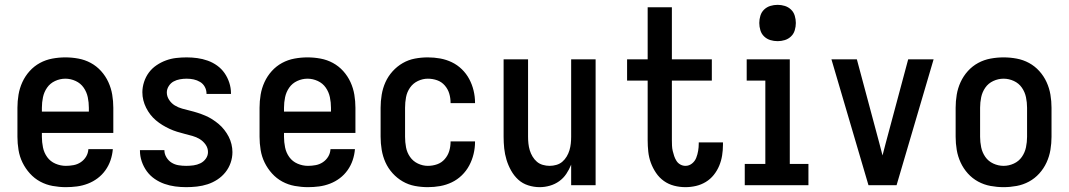

<svg xmlns="http://www.w3.org/2000/svg" viewBox="-20 -765 4415 793"><path d="M252 8Q225 8 197.5 3Q170 -2 146 -15Q122 -28 103.5 -48.5Q85 -69 73 -93.5Q61 -118 56.5 -145.5Q52 -173 52 -200V-320Q52 -347 56.5 -374Q61 -401 72.5 -426Q84 -451 102.5 -471.5Q121 -492 145 -505Q169 -518 196 -523Q223 -528 250 -528Q277 -528 304 -523Q331 -518 355 -505Q379 -492 397.5 -471.5Q416 -451 427.5 -426Q439 -401 443.5 -374Q448 -347 448 -320V-216H153V-200Q153 -178 157.5 -156Q162 -134 175 -116Q188 -98 209 -89Q230 -80 252 -80Q268 -80 284 -83Q300 -86 313.5 -95Q327 -104 335.5 -118Q344 -132 345 -149H446Q444 -125 436.5 -103Q429 -81 415.5 -62Q402 -43 383.5 -29Q365 -15 343 -6.5Q321 2 298 5Q275 8 252 8ZM347 -304V-320Q347 -342 342.5 -363.5Q338 -385 325.5 -403Q313 -421 292.5 -430.5Q272 -440 250 -440Q228 -440 207.5 -430.5Q187 -421 174.5 -403Q162 -385 157.5 -363.5Q153 -342 153 -320V-304Z M749 8Q726 8 703.5 5Q681 2 659.5 -5.5Q638 -13 619 -26Q600 -39 586.5 -57.5Q573 -76 565.5 -98Q558 -120 558 -143V-145H659V-144Q659 -129 667.5 -115Q676 -101 689 -93Q702 -85 717.5 -82.5Q733 -80 749 -80Q764 -80 779 -82Q794 -84 807.5 -90.5Q821 -97 830 -109.5Q839 -122 839 -137Q839 -154 829 -168Q819 -182 805 -190.5Q791 -199 775 -203.5Q759 -208 743 -212Q727 -216 711 -221Q695 -226 680 -233Q665 -240 651 -248.5Q637 -257 624 -268Q611 -279 601 -292Q591 -305 583.5 -320Q576 -335 572 -351Q568 -367 568 -384Q568 -405 575 -426.5Q582 -448 595 -465.5Q608 -483 626.5 -495.5Q645 -508 665.5 -515.5Q686 -523 707.5 -525.5Q729 -528 751 -528Q773 -528 795 -525Q817 -522 838 -514.5Q859 -507 877 -494Q895 -481 907.5 -463Q920 -445 927 -423.5Q934 -402 934 -380V-377H833V-378Q833 -393 826 -406Q819 -419 806.5 -426.5Q794 -434 780 -437Q766 -440 751 -440Q737 -440 723 -437.5Q709 -435 697 -428.5Q685 -422 677 -409.5Q669 -397 669 -383Q669 -367 678.5 -352.5Q688 -338 702 -329.5Q716 -321 732 -316.5Q748 -312 764.5 -308Q781 -304 796.5 -299Q812 -294 827.5 -287.5Q843 -281 857 -272Q871 -263 883.5 -252.5Q896 -242 906.5 -228.5Q917 -215 924.5 -200.5Q932 -186 936 -169.5Q940 -153 940 -137Q940 -114 932.5 -92.5Q925 -71 911 -53.5Q897 -36 878 -23.5Q859 -11 837.5 -4Q816 3 793.5 5.5Q771 8 749 8Z M1252 8Q1225 8 1197.5 3Q1170 -2 1146 -15Q1122 -28 1103.5 -48.5Q1085 -69 1073 -93.5Q1061 -118 1056.5 -145.5Q1052 -173 1052 -200V-320Q1052 -347 1056.5 -374Q1061 -401 1072.5 -426Q1084 -451 1102.5 -471.5Q1121 -492 1145 -505Q1169 -518 1196 -523Q1223 -528 1250 -528Q1277 -528 1304 -523Q1331 -518 1355 -505Q1379 -492 1397.5 -471.5Q1416 -451 1427.5 -426Q1439 -401 1443.5 -374Q1448 -347 1448 -320V-216H1153V-200Q1153 -178 1157.5 -156Q1162 -134 1175 -116Q1188 -98 1209 -89Q1230 -80 1252 -80Q1268 -80 1284 -83Q1300 -86 1313.5 -95Q1327 -104 1335.5 -118Q1344 -132 1345 -149H1446Q1444 -125 1436.5 -103Q1429 -81 1415.5 -62Q1402 -43 1383.5 -29Q1365 -15 1343 -6.5Q1321 2 1298 5Q1275 8 1252 8ZM1347 -304V-320Q1347 -342 1342.5 -363.5Q1338 -385 1325.5 -403Q1313 -421 1292.5 -430.5Q1272 -440 1250 -440Q1228 -440 1207.5 -430.5Q1187 -421 1174.5 -403Q1162 -385 1157.5 -363.5Q1153 -342 1153 -320V-304Z M1747 8Q1720 8 1693.5 3Q1667 -2 1643.5 -15.5Q1620 -29 1601.5 -49.5Q1583 -70 1572 -94.5Q1561 -119 1556.5 -146Q1552 -173 1552 -200V-320Q1552 -347 1556.5 -374Q1561 -401 1572 -425.5Q1583 -450 1601.5 -470.5Q1620 -491 1643.5 -504.5Q1667 -518 1693.5 -523Q1720 -528 1747 -528Q1773 -528 1798 -523.5Q1823 -519 1846 -508Q1869 -497 1887.5 -479Q1906 -461 1918 -438.5Q1930 -416 1936 -391Q1942 -366 1942 -341V-339H1841V-340Q1841 -360 1835.5 -378.5Q1830 -397 1817 -412Q1804 -427 1785.5 -433.5Q1767 -440 1747 -440Q1726 -440 1706 -430.5Q1686 -421 1673.5 -403Q1661 -385 1657 -363.5Q1653 -342 1653 -320V-200Q1653 -178 1657 -156.5Q1661 -135 1673.5 -117Q1686 -99 1706 -89.5Q1726 -80 1747 -80Q1767 -80 1785.5 -86.5Q1804 -93 1817 -108Q1830 -123 1835.5 -141.5Q1841 -160 1841 -180V-181H1942V-179Q1942 -154 1936 -129Q1930 -104 1918 -81.5Q1906 -59 1887.5 -41Q1869 -23 1846 -12Q1823 -1 1798 3.5Q1773 8 1747 8Z M2209 8Q2185 8 2161.5 0.5Q2138 -7 2120.5 -23Q2103 -39 2091 -60.5Q2079 -82 2072 -105Q2065 -128 2062.5 -152Q2060 -176 2060 -200V-520H2161V-200Q2161 -186 2162.5 -172Q2164 -158 2168 -144.5Q2172 -131 2179.5 -118.5Q2187 -106 2197.5 -97Q2208 -88 2222 -84Q2236 -80 2250 -80Q2264 -80 2278 -84Q2292 -88 2302.5 -97Q2313 -106 2320.5 -118.5Q2328 -131 2332 -144.5Q2336 -158 2337.5 -172Q2339 -186 2339 -200V-520H2440V0H2339V-85Q2331 -65 2319 -47Q2307 -29 2289.5 -16.5Q2272 -4 2251 2Q2230 8 2209 8Z M2811 8Q2787 8 2764 2Q2741 -4 2722 -17.5Q2703 -31 2689.5 -51Q2676 -71 2668 -93Q2660 -115 2657.5 -138.5Q2655 -162 2655 -186V-432H2570V-520H2655V-735H2755V-520H2920V-432H2755V-186Q2755 -175 2755.5 -163.5Q2756 -152 2758.5 -141.5Q2761 -131 2764.5 -120.5Q2768 -110 2774 -100.5Q2780 -91 2790 -85.5Q2800 -80 2811 -80Q2826 -80 2838 -89.5Q2850 -99 2855.5 -113Q2861 -127 2863.5 -142Q2866 -157 2866 -172V-177H2966V-167Q2966 -145 2962.5 -123Q2959 -101 2950.5 -80.5Q2942 -60 2928 -42.5Q2914 -25 2895 -13.5Q2876 -2 2854.5 3Q2833 8 2811 8Z M3056 0V-88H3141V-432H3064V-520H3242V-88H3319V0ZM3192 -595Q3176 -595 3161.5 -599.5Q3147 -604 3136 -614.5Q3125 -625 3120.5 -640Q3116 -655 3116 -670Q3116 -685 3120.5 -700Q3125 -715 3136 -725.5Q3147 -736 3161.5 -740.5Q3176 -745 3192 -745Q3207 -745 3221.5 -740.5Q3236 -736 3247 -725.5Q3258 -715 3262.5 -700Q3267 -685 3267 -670Q3267 -655 3262.5 -640Q3258 -625 3247 -614.5Q3236 -604 3221.5 -599.5Q3207 -595 3192 -595Z M3567 0 3414 -520H3519L3612 -173Q3615 -161 3618.5 -148Q3622 -135 3625 -123Q3628 -135 3631.5 -148Q3635 -161 3638 -173L3731 -520H3836L3683 0Z M4125 8Q4098 8 4071 3Q4044 -2 4020 -15Q3996 -28 3977.5 -48.5Q3959 -69 3947.5 -94Q3936 -119 3931.5 -146Q3927 -173 3927 -200V-320Q3927 -347 3931.5 -374Q3936 -401 3947.5 -426Q3959 -451 3977.5 -471.5Q3996 -492 4020 -505Q4044 -518 4071 -523Q4098 -528 4125 -528Q4152 -528 4179 -523Q4206 -518 4230 -505Q4254 -492 4272.5 -471.5Q4291 -451 4302.5 -426Q4314 -401 4318.5 -374Q4323 -347 4323 -320V-200Q4323 -173 4318.5 -146Q4314 -119 4302.5 -94Q4291 -69 4272.5 -48.5Q4254 -28 4230 -15Q4206 -2 4179 3Q4152 8 4125 8ZM4125 -80Q4147 -80 4167.5 -89.5Q4188 -99 4200.5 -117Q4213 -135 4217.5 -156.5Q4222 -178 4222 -200V-320Q4222 -342 4217.5 -363.5Q4213 -385 4200.5 -403Q4188 -421 4167.5 -430.5Q4147 -440 4125 -440Q4103 -440 4082.5 -430.5Q4062 -421 4049.5 -403Q4037 -385 4032.5 -363.5Q4028 -342 4028 -320V-200Q4028 -178 4032.5 -156.5Q4037 -135 4049.5 -117Q4062 -99 4082.5 -89.5Q4103 -80 4125 -80Z"/></svg>

Font: Iosevka Custom Semibold
Style: Regular
Weight: 600
Designer: Belleve Invis
Foundry: Belleve Invis
Version: Version 27.0.2; ttfautohint (v1.8.4)